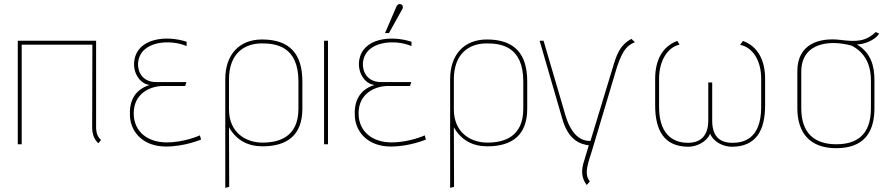

<svg xmlns="http://www.w3.org/2000/svg" viewBox="-20 -698 4313 929"><path d="M469 -21C445 -39 445 -77 445 -77V-501H66V0H85V-482H427L426 -79C426 -27 456 -5 456 -5Z M947 -43C947 -43 874 -9 786 -9C698 -9 627 -58 627 -150C627 -246 707 -282 770 -282H876L882 -301H735C666 -301 645 -356 648 -393C657 -502 806 -509 883 -475V-496C786 -528 647 -515 630 -406C621 -348 656 -292 704 -287C626 -262 604 -202 609 -132C615 -54 677 11 783 11C875 11 953 -23 953 -23Z M1424 -172C1424 -32 1326 -8 1250 -8C1168 -8 1088 -58 1088 -168V-314C1088 -438 1161 -488 1247 -488C1313 -488 1424 -476 1424 -304ZM1089 206 1088 -82C1124 -19 1180 10 1250 10C1373 10 1443 -47 1443 -172V-304C1443 -437 1382 -507 1248 -507C1137 -507 1070 -433 1070 -315V211Z M1567 0V-501H1548V0Z M2035 -43C2035 -43 1962 -9 1874 -9C1786 -9 1715 -58 1715 -150C1715 -246 1795 -282 1858 -282H1964L1970 -301H1823C1754 -301 1733 -356 1736 -393C1745 -502 1894 -509 1971 -475V-496C1874 -528 1735 -515 1718 -406C1709 -348 1744 -292 1792 -287C1714 -262 1692 -202 1697 -132C1703 -54 1765 11 1871 11C1963 11 2041 -23 2041 -23ZM1862 -538 1925 -651C1932 -662 1930 -673 1921 -677C1909 -682 1901 -673 1898 -666L1843 -538Z M2512 -172C2512 -32 2414 -8 2338 -8C2256 -8 2176 -58 2176 -168V-314C2176 -438 2249 -488 2335 -488C2401 -488 2512 -476 2512 -304ZM2177 206 2176 -82C2212 -19 2268 10 2338 10C2461 10 2531 -47 2531 -172V-304C2531 -437 2470 -507 2336 -507C2225 -507 2158 -433 2158 -315V211Z M2834 180C2812 152 2814 121 2841 42L2966 -376C2994 -458 3015 -478 3052 -494L3035 -510C2987 -484 2968 -447 2950 -388L2837 -16C2787 -15 2743 -49 2716 -140L2610 -501H2591L2699 -129C2728 -20 2787 0 2829 5L2807 78C2790 127 2794 166 2819 197Z M3663 -181C3663 -23 3575 -7 3524 -7C3466 -7 3427 -35 3426 -111V-299H3407V-111C3405 -35 3365 -7 3308 -7C3257 -7 3169 -29 3169 -180V-317C3169 -405 3211 -470 3268 -482L3257 -500C3184 -473 3150 -405 3150 -317V-188C3150 -68 3193 12 3311 12C3348 12 3398 -9 3416 -51C3434 -8 3483 12 3521 12C3639 12 3682 -68 3682 -188V-317C3682 -405 3648 -473 3575 -500L3561 -481C3619 -470 3663 -409 3663 -317Z M4194 -174C4194 -42 4122 0 4026 0C3924 0 3857 -51 3857 -174V-351C3857 -494 3999 -506 4101 -477C4110 -471 4194 -437 4194 -310ZM4211 -310C4211 -379 4194 -443 4126 -483C4162 -483 4214 -504 4234 -535L4218 -543C4167 -497 4126 -495 4046 -505C3947 -517 3838 -487 3838 -354V-175C3838 -59 3895 19 4026 19C4158 19 4211 -55 4211 -175Z"/></svg>

Font: Advent Pro
Style: Thin
Weight: 100
Designer: Andreas Kalpakidis
Foundry: Andreas Kalpakidis
Version: Version 2.002 2007